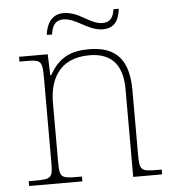

<svg xmlns="http://www.w3.org/2000/svg" viewBox="-51 -747 719 794"><g transform="rotate(-5 308.5 -350.0)"><path d="M399 -619C452 -619 467 -659 471 -698H449C445 -671 436 -645 399 -645C347 -645 308 -700 241 -700C186 -700 169 -651 165 -616H187C191 -643 199 -674 239 -674C292 -674 337 -619 399 -619ZM38 0H259V-20H243C170 -20 166 -24 166 -94V-334C166 -423 202 -517 333 -517C434 -517 470 -454 470 -365V0H590V-20H575C502 -20 498 -24 498 -94V-357C498 -482 448 -542 333 -542C259 -542 209 -520 169 -449H165L162 -536H43V-516H71C131 -516 138 -511 138 -442V-94C138 -24 134 -20 61 -20H38Z"/></g></svg>

Font: Noto Serif Georgian Thin
Style: Regular
Weight: 100
Designer: Monotype Design Team, Akaki Razmadze
Foundry: Google LLC
Version: Version 2.003